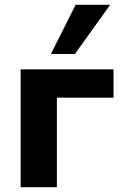

<svg xmlns="http://www.w3.org/2000/svg" viewBox="-20 -780 510 800"><path d="M66 0V-491H453V-373H217V0ZM192 -555 295 -760H439L292 -555Z"/></svg>

Font: Nunito Sans ExtraBold
Style: Regular
Weight: 800
Designer: Vernon Adams
Foundry: Vernon Adams
Version: Version 3.101; ttfautohint (v1.8.4.7-5d5b);gftools[0.9.27]